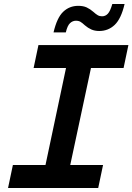

<svg xmlns="http://www.w3.org/2000/svg" viewBox="-20 -934 658 954"><path d="M20 0 44 -114H206L308 -596H147L171 -710H618L594 -596H432L329 -114H492L468 0ZM473 -780Q451 -780 434 -787.5Q417 -795 402 -808Q389 -820 380 -825.5Q371 -831 357 -831Q341 -831 328 -819Q315 -807 307 -773H246Q263 -846 294 -875.5Q325 -905 369 -905Q394 -905 411 -897Q428 -889 444 -875Q456 -864 465.5 -858.5Q475 -853 487 -853Q504 -853 516 -866Q528 -879 538 -914H599Q582 -841 550 -810.5Q518 -780 473 -780Z"/></svg>

Font: Geist Mono SemiBold
Style: Italic
Weight: 600
Italic angle: -12°
Monospace: yes
Designer: Basement.studio, Andrés Briganti, Mateo Zaragoza
Foundry: Basement.studio, Vercel, Andrés Briganti, Guido Ferreyra, Mateo Zaragoza
Version: Version 1.500; ttfautohint (v1.8.4.7-5d5b)